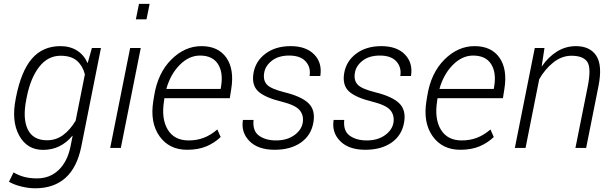

<svg xmlns="http://www.w3.org/2000/svg" viewBox="-20 -782 3233 1015"><path d="M64.9 -269.5Q92.3 -407.2 149.4 -472.7Q206.5 -538.1 299.3 -538.1Q350.1 -538.1 387 -514.9Q423.8 -491.7 442.4 -449.7H443.8L465.8 -528.3H513.7L409.7 -6.8Q387.2 104 325.7 158.7Q264.2 213.4 166 213.4Q131.8 213.4 93.3 204.1Q54.7 194.8 27.3 178.7L51.8 129.4Q77.6 145 107.9 153.1Q138.2 161.1 175.3 161.1Q243.7 161.1 290 116.7Q336.4 72.3 352.5 -6.8L363.8 -63.5L362.3 -64Q332.5 -27.8 293.9 -8.8Q255.4 10.3 207.5 10.3Q123 10.3 81.3 -65.7Q39.6 -141.6 63 -259.3ZM119.6 -259.3Q98.6 -156.7 126.5 -98.6Q154.3 -40.5 228.5 -40.5Q276.4 -40.5 313.7 -68.1Q351.1 -95.7 379.9 -144L428.7 -388.7Q418 -432.6 387.5 -460Q356.9 -487.3 300.3 -487.3Q232.9 -487.3 187.3 -428.7Q141.6 -370.1 121.6 -269.5Z M618.7 0H562.5L668 -528.3H724.1ZM754.4 -679.7H698.2L714.8 -761.7H771Z M969.2 9.8Q874 9.8 823 -62.3Q772 -134.3 790.5 -248.5L794.9 -275.4Q814 -395.5 885.3 -466.8Q956.5 -538.1 1044.9 -538.1Q1133.8 -538.1 1176.5 -477.1Q1219.2 -416 1202.6 -312.5L1194.8 -262.7H849.1L847.2 -248.5Q832 -154.3 866.7 -96.9Q901.4 -39.6 977.1 -39.6Q1020.5 -39.6 1057.6 -53.7Q1094.7 -67.9 1128.9 -97.7L1146.5 -57.6Q1113.8 -26.4 1071 -8.3Q1028.3 9.8 969.2 9.8ZM1037.1 -488.3Q979 -488.3 929.9 -438.7Q880.9 -389.2 859.4 -312H1146.5L1148.9 -326.7Q1160.6 -399.9 1131.8 -444.1Q1103 -488.3 1037.1 -488.3Z M1580.6 -134.3Q1586.4 -173.3 1563.7 -200Q1541 -226.6 1468.8 -244.6Q1382.3 -265.6 1345.9 -298.3Q1309.6 -331.1 1319.8 -394Q1330.1 -458 1383.1 -498Q1436 -538.1 1516.6 -538.1Q1598.1 -538.1 1641.1 -493.9Q1684.1 -449.7 1673.3 -380.4H1616.7Q1624 -426.3 1595.9 -457.3Q1567.9 -488.3 1508.8 -488.3Q1451.7 -488.3 1416.7 -460.7Q1381.8 -433.1 1376.5 -396Q1370.1 -357.9 1390.9 -335Q1411.6 -312 1486.8 -293.5Q1573.2 -272 1610.4 -236.6Q1647.5 -201.2 1637.2 -137.2Q1626 -67.4 1571.3 -28.8Q1516.6 9.8 1431.6 9.8Q1344.2 9.8 1298.8 -36.1Q1253.4 -82 1264.2 -147.9H1320.3Q1314.5 -89.4 1349.6 -64.5Q1384.8 -39.6 1439.5 -39.6Q1496.6 -39.6 1535.4 -67.1Q1574.2 -94.7 1580.6 -134.3Z M2060.1 -134.3Q2065.9 -173.3 2043.2 -200Q2020.5 -226.6 1948.2 -244.6Q1861.8 -265.6 1825.4 -298.3Q1789.1 -331.1 1799.3 -394Q1809.6 -458 1862.5 -498Q1915.5 -538.1 1996.1 -538.1Q2077.6 -538.1 2120.6 -493.9Q2163.6 -449.7 2152.8 -380.4H2096.2Q2103.5 -426.3 2075.4 -457.3Q2047.4 -488.3 1988.3 -488.3Q1931.2 -488.3 1896.2 -460.7Q1861.3 -433.1 1856 -396Q1849.6 -357.9 1870.4 -335Q1891.1 -312 1966.3 -293.5Q2052.7 -272 2089.8 -236.6Q2127 -201.2 2116.7 -137.2Q2105.5 -67.4 2050.8 -28.8Q1996.1 9.8 1911.1 9.8Q1823.7 9.8 1778.3 -36.1Q1732.9 -82 1743.7 -147.9H1799.8Q1793.9 -89.4 1829.1 -64.5Q1864.3 -39.6 1918.9 -39.6Q1976.1 -39.6 2014.9 -67.1Q2053.7 -94.7 2060.1 -134.3Z M2413.1 9.8Q2317.9 9.8 2266.8 -62.3Q2215.8 -134.3 2234.4 -248.5L2238.8 -275.4Q2257.8 -395.5 2329.1 -466.8Q2400.4 -538.1 2488.8 -538.1Q2577.6 -538.1 2620.4 -477.1Q2663.1 -416 2646.5 -312.5L2638.7 -262.7H2293L2291 -248.5Q2275.9 -154.3 2310.5 -96.9Q2345.2 -39.6 2420.9 -39.6Q2464.4 -39.6 2501.5 -53.7Q2538.6 -67.9 2572.8 -97.7L2590.3 -57.6Q2557.6 -26.4 2514.9 -8.3Q2472.2 9.8 2413.1 9.8ZM2481 -488.3Q2422.9 -488.3 2373.8 -438.7Q2324.7 -389.2 2303.2 -312H2590.3L2592.8 -326.7Q2604.5 -399.9 2575.7 -444.1Q2546.9 -488.3 2481 -488.3Z M2843.8 -432.6 2845.2 -432.1Q2878.9 -481.4 2924.8 -509.8Q2970.7 -538.1 3024.4 -538.1Q3099.1 -538.1 3132.3 -487.3Q3165.5 -436.5 3144 -327.6L3078.6 0H3022L3087.4 -326.7Q3106.4 -423.3 3084.5 -455.3Q3062.5 -487.3 3001 -487.3Q2949.7 -487.3 2905 -451.7Q2860.4 -416 2830.6 -363.3L2758.3 0H2701.7L2807.1 -528.3H2858.4Z"/></svg>

Font: Franko
Style: Light Italic
Weight: 300
Designer: Google
Version: Version 1.200310; 2013